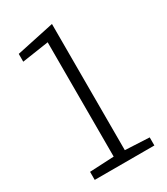

<svg xmlns="http://www.w3.org/2000/svg" viewBox="-178 -794 763 875"><g transform="rotate(-30 203.0 -356.5)"><path d="M369.6 -42.5V0H55.7V-42.5L183.6 -48.8V-650.4L43 -629.4V-670.4L242.2 -712.9V-48.8Z"/></g></svg>

Font: Hanuman Light
Style: Regular
Weight: 300
Designer: Danh Hong
Version: Version 8.002; ttfautohint (v1.8.3)